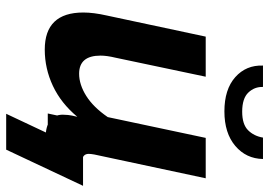

<svg xmlns="http://www.w3.org/2000/svg" viewBox="-148 -606 892 637"><g transform="rotate(90 298.5 -288.0)"><path d="M145 10Q22 10 22 -118Q22 -135 24.5 -154.5Q27 -174 32 -196L102 -524H235L172 -225Q165 -196 165 -175Q165 -104 225 -104Q261 -104 298.5 -127.5Q336 -151 369 -199L438 -524H572L493 -154Q491 -142 491 -136Q491 -115 515 -114L491 0Q473 3 459 5Q445 7 435 7Q401 7 381 -7Q361 -21 361 -50Q361 -57 362 -67.5Q363 -78 368 -98Q323 -44 265.5 -17Q208 10 145 10ZM350 -586Q277 -586 236.5 -622Q196 -658 198 -714H269Q268 -686 287.5 -665.5Q307 -645 351 -645Q393 -645 412.5 -664.5Q432 -684 437 -714H508Q507 -658 464.5 -622Q422 -586 350 -586ZM358 138 423 0H357L382 -117H597L477 138Z"/></g></svg>

Font: Raleway
Style: Bold Italic
Weight: 700
Italic angle: -12°
Designer: Matt McInerney, Pablo Impallari, Rodrigo Fuenzalida
Foundry: Matt McInerney, Pablo Impallari, Rodrigo Fuenzalida
Version: Version 4.101;RELEASE